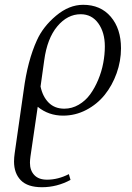

<svg xmlns="http://www.w3.org/2000/svg" viewBox="-20 -472 548 795"><path d="M38.1 196.8Q38.1 180.7 41 161.1L78.1 -98.1Q94.2 -220.7 132.8 -305.2Q158.2 -361.8 212.2 -407Q266.1 -452.1 324.2 -452.1Q396.5 -452.1 438.7 -402.6Q481 -353 481 -272Q481 -219.2 462.9 -168.7Q444.8 -118.2 413.6 -79.3Q382.3 -40.5 337.2 -16.8Q292 6.8 241.2 6.8Q181.2 6.8 136.2 -29.8L106 176.8Q104 192.4 104 202.1Q104 233.9 122.1 252.9Q140.1 272 174.8 272Q220.2 272 265.1 249L272 272.9Q215.8 303.2 153.8 303.2Q94.2 303.2 66.2 274.4Q38.1 245.6 38.1 196.8ZM147.9 -113.8Q156.7 -71.8 181.6 -46.9Q206.5 -22 246.1 -22Q277.8 -22 305.9 -38.3Q334 -54.7 353.3 -81.3Q372.6 -107.9 386.7 -141.8Q400.9 -175.8 407.5 -211.2Q414.1 -246.6 414.1 -279.8Q414.1 -337.9 387 -375.5Q359.9 -413.1 314 -413.1Q259.3 -413.1 217.3 -363Q175.3 -313 163.1 -222.2Z"/></svg>

Font: Dihjauti
Style: Italic
Weight: 400
Italic angle: -9°
Designer: T. Christopher White
Version: Version 3.0.0